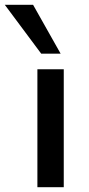

<svg xmlns="http://www.w3.org/2000/svg" viewBox="-69 -781 373 801"><path d="M87 0V-492H197V0ZM103 -557 -49 -761H69L184 -557Z"/></svg>

Font: Nunito Sans 10pt SemiExpanded SemiBold
Style: Regular
Weight: 600
Width: 6
Designer: Vernon Adams
Foundry: Vernon Adams
Version: Version 3.101;gftools[0.9.27]